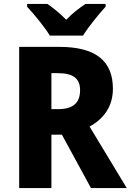

<svg xmlns="http://www.w3.org/2000/svg" viewBox="-20 -951 661 971"><path d="M232 -771H400C426 -814 481 -881 514 -917V-931H412C381 -910 347 -885 315 -851C283 -884 250 -910 220 -931H117V-917C151 -881 207 -813 232 -771ZM279 -714H77V0H240V-270H293L440 0H621L433 -311C503 -349 551 -411 551 -502C551 -644 463 -714 279 -714ZM272 -581C349 -581 385 -555 385 -495C385 -430 349 -399 274 -399H240V-581Z"/></svg>

Font: Noto Sans Gujarati UI SemiCondensed ExtraBold
Style: Regular
Weight: 800
Width: 4
Designer: Jelle Bosma - Monotype Design Team, Universal Thirst
Foundry: Monotype Imaging Inc.
Version: Version 2.106